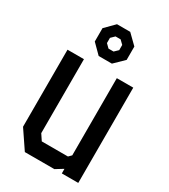

<svg xmlns="http://www.w3.org/2000/svg" viewBox="-235 -1103 1070 1214"><g transform="rotate(30 300.0 -496.0)"><path d="M420 -695.5V-132L400 -112H209L180 -155.5V-695.5H60V-133L150 0H365.5L420 -33.5V0H540V-695.5ZM250.5 -991.5 183.5 -924V-826.5L250.5 -759.5H347L416 -826.5V-924L347 -991.5ZM281 -920H318L344.5 -894.5V-856.5L318 -831H281L255 -856.5V-894.5Z"/></g></svg>

Font: Kode
Style: Regular
Weight: 400
Monospace: yes
Designer: Isa Ozler
Foundry: Kadena LLC
Version: Version 1.000;gftools[0.9.28]